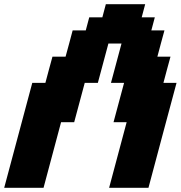

<svg xmlns="http://www.w3.org/2000/svg" viewBox="-20 -895 861 915"><path d="M500 0H687.5Q709.5 -83 754.2 -250Q798.8 -417 821.3 -500H758.8Q764.2 -520.5 775.4 -562.3Q786.6 -604 792.5 -625H730Q735.4 -645.5 746.6 -687.3Q757.8 -729 763.7 -750H701.2L717.8 -812.5H655.3L671.9 -875H484.4L467.8 -812.5H405.3L388.7 -750H326.2Q320.8 -729.5 309.6 -687.7Q298.3 -646 292.5 -625H230Q224.1 -604 212.9 -562.3Q201.7 -520.5 196.3 -500H133.8Q111.8 -417 66.9 -250Q22 -83 0 0H187.5L271 -312.5H333.5L383.8 -500H446.3L496.6 -687.5H559.1L508.8 -500H571.3L521 -312.5H583.5Z"/></svg>

Font: Faithful 32x
Style: SemiboldOblique
Weight: 400
Foundry: Faithful Resource Pack
Version: Version 1.0; January 27, 2023